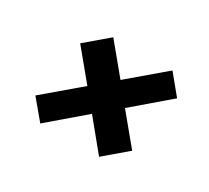

<svg xmlns="http://www.w3.org/2000/svg" viewBox="-90 -638 759 696"><g transform="rotate(30 289.5 -290.0)"><path d="M137 -87 71 -166 217 -290 117 -411 210 -490 310 -369 456 -493 521 -414 375 -289 475 -168 382 -89 282 -211Z"/></g></svg>

Font: DM Sans
Style: Bold Italic
Weight: 700
Italic angle: -10°
Designer: Colophon Foundry, Jonny Pinhorn
Foundry: Colophon Foundry
Version: Version 4.004;gftools[0.9.30]